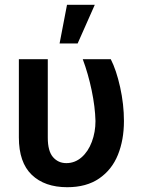

<svg xmlns="http://www.w3.org/2000/svg" viewBox="-20 -780 602 810"><path d="M181.6 -530.3V-199.2Q181.6 -142.6 203.6 -117.2Q225.6 -91.8 259.8 -91.8Q295.9 -91.8 324 -116.2Q352.1 -140.6 367.4 -181.6Q382.8 -222.7 382.8 -269.5Q381.3 -329.1 366.7 -398.9Q352.1 -468.8 329.1 -530.3H447.3Q470.7 -484.9 486.8 -412.4Q502.9 -339.8 502.9 -269.5Q502.9 -189.9 477.5 -127Q452.1 -64 398.4 -27.1Q344.7 9.8 263.7 9.8Q168.5 9.8 114 -42.5Q59.6 -94.7 59.6 -200.2V-530.3ZM262.7 -759.8H379.9L307.6 -596.7H231.4Z"/></svg>

Font: Pretendard JP SemiBold
Style: Regular
Weight: 600
Designer: Base glyphs from Inter by Rasmus Andersson; Hangeul glyphs from Noto Sans CJK(Source Han Sans) by Jang Soo-young and Kan
Foundry: Kil Hyung-jin
Version: Version 1.309